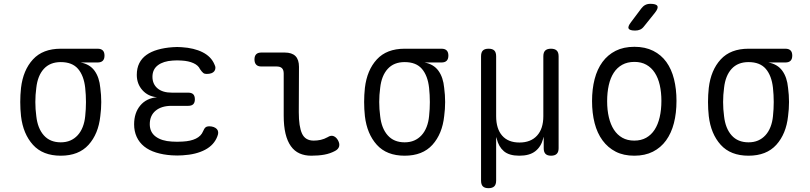

<svg xmlns="http://www.w3.org/2000/svg" viewBox="-20 -805 4240 1005"><path d="M491 -478H402Q450 -469 475 -434.5Q500 -400 505 -345Q510 -308 510 -271Q510 -234 505 -197Q495 -104 443.5 -47Q392 10 298 10Q204 10 152.5 -47Q101 -104 90 -197Q86 -234 86 -271Q86 -308 90 -345Q101 -438 152.5 -494Q204 -550 298 -550H491Q509 -550 518 -541Q527 -532 527 -514Q527 -496 518 -487Q509 -478 491 -478ZM298 -60Q326 -60 348 -69.5Q370 -79 386.5 -97Q403 -115 413 -140.5Q423 -166 426 -197Q430 -234 430 -271Q430 -308 426 -345Q419 -409 388.5 -444.5Q358 -480 298 -480Q242 -480 209.5 -444.5Q177 -409 170 -345Q165 -308 165 -271Q165 -234 170 -197Q177 -133 209.5 -96.5Q242 -60 298 -60Z M1102 -469Q1108 -458 1107.5 -448.5Q1107 -439 1101.5 -432Q1096 -425 1086 -421.5Q1076 -418 1062 -418Q1057 -418 1052.5 -419Q1048 -420 1044 -423Q1040 -426 1036 -431Q1032 -436 1027 -443Q1018 -463 992.5 -474.5Q967 -486 931 -488Q919 -489 907.5 -489Q896 -489 884 -488Q835 -485 806.5 -463.5Q778 -442 778 -403Q778 -365 804.5 -342.5Q831 -320 880 -320H965Q983 -320 991.5 -311.5Q1000 -303 1000 -285Q1000 -268 991.5 -259.5Q983 -251 965 -251H878Q825 -251 794.5 -225.5Q764 -200 764 -155Q764 -113 795 -90Q826 -67 879 -64Q893 -63 907.5 -63Q922 -63 936 -64Q978 -66 1005.5 -79.5Q1033 -93 1043 -118Q1046 -125 1049 -130Q1052 -135 1055.5 -138Q1059 -141 1064 -142.5Q1069 -144 1074 -144Q1088 -144 1098.5 -140Q1109 -136 1115 -129.5Q1121 -123 1122 -113.5Q1123 -104 1118 -92Q1101 -46 1053.5 -21Q1006 4 936 8Q922 9 907.5 9Q893 9 879 8Q834 5 797 -6.5Q760 -18 734.5 -38.5Q709 -59 695.5 -88.5Q682 -118 682 -154Q682 -214 714 -252.5Q746 -291 802 -296Q755 -300 725.5 -333Q696 -366 696 -413Q696 -448 709 -474Q722 -500 746.5 -517.5Q771 -535 806 -545Q841 -555 884 -558Q896 -559 907.5 -559Q919 -559 931 -558Q996 -554 1040.5 -531.5Q1085 -509 1102 -469Z M1544 -218Q1544 -142 1561 -105.5Q1578 -69 1622 -69Q1641 -69 1659 -73Q1677 -77 1695 -87Q1712 -98 1726 -92.5Q1740 -87 1749 -71Q1759 -53 1755 -38.5Q1751 -24 1734 -15Q1708 -1 1677.5 4.5Q1647 10 1609 10Q1575 10 1548 -2Q1521 -14 1502.5 -40Q1484 -66 1474.5 -105.5Q1465 -145 1465 -200V-420Q1465 -439 1456 -448Q1447 -457 1428 -457H1348Q1330 -457 1321 -466.5Q1312 -476 1312 -494Q1312 -512 1321 -521Q1330 -530 1348 -530H1470Q1508 -530 1526.5 -511.5Q1545 -493 1545 -455Z M2291 -478H2202Q2250 -469 2275 -434.5Q2300 -400 2305 -345Q2310 -308 2310 -271Q2310 -234 2305 -197Q2295 -104 2243.5 -47Q2192 10 2098 10Q2004 10 1952.5 -47Q1901 -104 1890 -197Q1886 -234 1886 -271Q1886 -308 1890 -345Q1901 -438 1952.5 -494Q2004 -550 2098 -550H2291Q2309 -550 2318 -541Q2327 -532 2327 -514Q2327 -496 2318 -487Q2309 -478 2291 -478ZM2098 -60Q2126 -60 2148 -69.5Q2170 -79 2186.5 -97Q2203 -115 2213 -140.5Q2223 -166 2226 -197Q2230 -234 2230 -271Q2230 -308 2226 -345Q2219 -409 2188.5 -444.5Q2158 -480 2098 -480Q2042 -480 2009.5 -444.5Q1977 -409 1970 -345Q1965 -308 1965 -271Q1965 -234 1970 -197Q1977 -133 2009.5 -96.5Q2042 -60 2098 -60Z M2537 180Q2517 180 2507.5 170.5Q2498 161 2498 140V-510Q2498 -531 2507.5 -540.5Q2517 -550 2537.5 -550Q2558 -550 2567.5 -540.5Q2577 -531 2577 -510V-197Q2577 -131 2608.5 -95Q2640 -59 2699 -59Q2758 -59 2791 -95Q2824 -131 2824 -197V-510Q2824 -531 2834 -540.5Q2844 -550 2864 -550Q2884 -550 2894 -540.5Q2904 -531 2904 -510V-29Q2904 -9 2894 0.5Q2884 10 2864.5 10Q2845 10 2835.5 0.5Q2826 -9 2826 -29V-88Q2825 -88 2823 -79Q2812 -37 2782 -13.5Q2752 10 2698.5 10Q2645 10 2617.5 -13.5Q2590 -37 2580 -79Q2578 -88 2577.5 -88Q2577 -88 2577 -78V140Q2577 161 2567 170.5Q2557 180 2537 180Z M3300 10Q3244 10 3203 -11Q3162 -32 3134 -70Q3106 -108 3092.5 -160.5Q3079 -213 3079 -276Q3079 -339 3092.5 -391Q3106 -443 3133.5 -480.5Q3161 -518 3202.5 -539Q3244 -560 3301 -560Q3357 -560 3399 -539Q3441 -518 3468 -480.5Q3495 -443 3508 -391Q3521 -339 3521 -277Q3521 -213 3507.5 -160.5Q3494 -108 3466.5 -70Q3439 -32 3397.5 -11Q3356 10 3300 10ZM3300 -69Q3336 -69 3362.5 -84Q3389 -99 3406.5 -126Q3424 -153 3433 -191.5Q3442 -230 3442 -277Q3442 -322 3433.5 -359.5Q3425 -397 3407.5 -424Q3390 -451 3363.5 -466Q3337 -481 3301 -481Q3264 -481 3237 -466Q3210 -451 3192.5 -424Q3175 -397 3166.5 -359Q3158 -321 3158 -275Q3158 -229 3167 -191Q3176 -153 3193.5 -126Q3211 -99 3237.5 -84Q3264 -69 3300 -69ZM3351 -667Q3342 -655 3330.5 -650Q3319 -645 3305 -645Q3276 -645 3270.5 -655.5Q3265 -666 3283 -689L3337 -761Q3346 -773 3357.5 -779Q3369 -785 3384 -785Q3415 -785 3421 -773.5Q3427 -762 3408 -738Z M4091 -478H4002Q4050 -469 4075 -434.5Q4100 -400 4105 -345Q4110 -308 4110 -271Q4110 -234 4105 -197Q4095 -104 4043.5 -47Q3992 10 3898 10Q3804 10 3752.5 -47Q3701 -104 3690 -197Q3686 -234 3686 -271Q3686 -308 3690 -345Q3701 -438 3752.5 -494Q3804 -550 3898 -550H4091Q4109 -550 4118 -541Q4127 -532 4127 -514Q4127 -496 4118 -487Q4109 -478 4091 -478ZM3898 -60Q3926 -60 3948 -69.5Q3970 -79 3986.5 -97Q4003 -115 4013 -140.5Q4023 -166 4026 -197Q4030 -234 4030 -271Q4030 -308 4026 -345Q4019 -409 3988.5 -444.5Q3958 -480 3898 -480Q3842 -480 3809.5 -444.5Q3777 -409 3770 -345Q3765 -308 3765 -271Q3765 -234 3770 -197Q3777 -133 3809.5 -96.5Q3842 -60 3898 -60Z"/></svg>

Font: Maple Mono Light
Style: Regular
Weight: 300
Monospace: yes
Designer: subframe7536
Version: Version 7.000